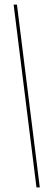

<svg xmlns="http://www.w3.org/2000/svg" viewBox="-20 -770 222 840"><path d="M54.1 -750H39.6L139.6 50H154.1Z"/></svg>

Font: Picaflor 36 pt
Style: Regular
Weight: 400
Designer: Ariel Martín Pérez
Foundry: Tunera Type Foundry
Version: Version 1.000;hotconv 1.0.109;makeotfexe 2.5.65596